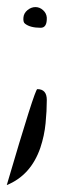

<svg xmlns="http://www.w3.org/2000/svg" viewBox="-41 -371 186 553"><path d="M66.4 -114.3Q93.8 -114.3 93.8 -83Q93.8 -51.8 90.3 -16.1Q86.9 19.5 75.2 54.7Q47.9 133.8 -21.5 162.1Q59.6 -114.3 66.4 -114.3ZM31.2 -302.7Q25.4 -306.6 26.4 -319.8Q27.3 -333 38.1 -341.8Q48.8 -350.6 61 -350.6Q73.2 -350.6 83 -341.8Q92.8 -333 93.8 -320.3Q94.7 -291 76.2 -291Q45.9 -291 31.2 -302.7Z"/></svg>

Font: Architects Daughter
Style: Regular
Weight: 400
Designer: Kimberly Geswein
Foundry: Kimberly Geswein
Version: Version 1.003 2010